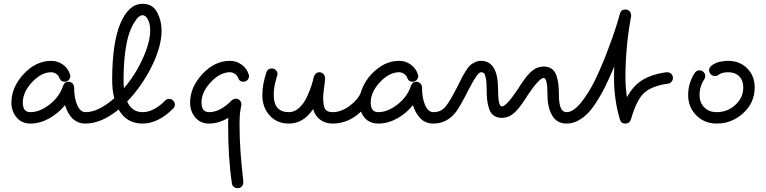

<svg xmlns="http://www.w3.org/2000/svg" viewBox="-20 -650 4030 1010"><path d="M350 -250Q350 -238 341.5 -229Q333 -220 320 -220Q299 -220 292 -241Q288 -253 275.5 -261.5Q263 -270 250 -270Q198 -270 149 -218Q100 -166 100 -110Q100 -60 140 -60Q189 -60 241 -100.5Q293 -141 312 -199Q319 -220 340 -220Q353 -220 361.5 -211Q370 -202 370 -190Q370 -133 386.5 -96.5Q403 -60 430 -60Q442 -60 451 -51Q460 -42 460 -30Q460 -18 451 -9Q442 0 430 0Q352 0 322 -97Q287 -54 238.5 -27Q190 0 140 0Q94 0 67 -32.5Q40 -65 40 -110Q40 -191 104.5 -260.5Q169 -330 250 -330Q283 -330 310.5 -310.5Q338 -291 348 -259Q350 -253 350 -250Z M770 -490Q770 -525 758 -547.5Q746 -570 730 -570Q721 -570 710 -561.5Q699 -553 684.5 -529Q670 -505 658 -469Q646 -433 638 -370.5Q630 -308 630 -230Q630 -200 632 -186Q692 -256 731 -342Q770 -428 770 -490ZM891 -79Q812 0 730 0Q645 0 604 -74Q513 0 430 0Q418 0 409 -9Q400 -18 400 -30Q400 -42 409 -51Q418 -60 430 -60Q498 -60 581 -133Q570 -176 570 -230Q570 -424 613.5 -527Q657 -630 730 -630Q783 -630 806.5 -585.5Q830 -541 830 -490Q830 -405 778 -300.5Q726 -196 649 -116Q674 -60 730 -60Q788 -60 849 -121Q858 -130 870 -130Q882 -130 891 -121Q900 -112 900 -100Q900 -88 891 -79Z M1660 -270Q1672 -270 1681 -261Q1690 -252 1690 -240Q1690 -224 1685 -189Q1680 -154 1680 -140Q1680 -92 1690.5 -76Q1701 -60 1730 -60Q1742 -60 1751 -51Q1760 -42 1760 -30Q1760 -18 1751 -9Q1742 0 1730 0Q1691 0 1664 -20.5Q1637 -41 1627 -76Q1576 0 1500 0Q1436 0 1398 -43Q1360 -86 1360 -150Q1360 -206 1382 -272Q1390 -290 1410 -290Q1423 -290 1431.5 -281Q1440 -272 1440 -260Q1440 -258 1430 -223.5Q1420 -189 1420 -150Q1420 -60 1500 -60Q1529 -60 1554 -83Q1579 -106 1594.5 -140Q1610 -174 1618.5 -200.5Q1627 -227 1631 -246Q1633 -255 1641 -262.5Q1649 -270 1660 -270ZM1260 310Q1260 322 1251.5 331Q1243 340 1230 340Q1219 340 1210 333Q1201 326 1200 315Q1180 187 1180 0Q1180 -6 1180.5 -17Q1181 -28 1181 -30Q1130 0 1080 0Q1034 0 1007 -32.5Q980 -65 980 -110Q980 -191 1044.5 -260.5Q1109 -330 1190 -330Q1223 -330 1250.5 -310.5Q1278 -291 1288 -259Q1290 -253 1290 -250Q1290 -238 1281.5 -229Q1273 -220 1260 -220Q1239 -220 1232 -241Q1228 -253 1215.5 -261.5Q1203 -270 1190 -270Q1138 -270 1089 -218Q1040 -166 1040 -110Q1040 -60 1080 -60Q1137 -60 1197 -120Q1208 -131 1220 -131Q1233 -131 1241.5 -122Q1250 -113 1250 -101Q1250 -100 1245 -72Q1240 -44 1240 0Q1240 76 1245 145.5Q1250 215 1255 257.5Q1260 300 1260 310Z M2180 -250Q2180 -238 2171.5 -229Q2163 -220 2150 -220Q2129 -220 2122 -241Q2118 -253 2105.5 -261.5Q2093 -270 2080 -270Q2028 -270 1979 -218Q1930 -166 1930 -110Q1930 -60 1970 -60Q2019 -60 2071 -100.5Q2123 -141 2142 -199Q2149 -220 2170 -220Q2182 -220 2191 -211Q2200 -202 2200 -190Q2200 -133 2216.5 -96.5Q2233 -60 2260 -60Q2272 -60 2281 -51Q2290 -42 2290 -30Q2290 -18 2281 -9Q2272 0 2260 0Q2217 0 2190.5 -28.5Q2164 -57 2152 -97Q2117 -53 2068.5 -26.5Q2020 0 1970 0Q1904 0 1879 -63Q1813 0 1730 0Q1718 0 1709 -9Q1700 -18 1700 -30Q1700 -42 1709 -51Q1718 -60 1730 -60Q1774 -60 1818.5 -92.5Q1863 -125 1878 -163Q1898 -231 1955.5 -280.5Q2013 -330 2080 -330Q2113 -330 2140.5 -310.5Q2168 -291 2178 -259Q2180 -253 2180 -250Z M2960 0Q2910 0 2885 -42Q2860 -84 2860 -150Q2860 -240 2840 -240Q2817 -240 2755 -148Q2753 -144 2744.5 -131Q2736 -118 2733 -114Q2730 -110 2722 -98.5Q2714 -87 2709.5 -82Q2705 -77 2697 -68Q2689 -59 2683.5 -55Q2678 -51 2670 -45Q2662 -39 2654.5 -36.5Q2647 -34 2638 -32Q2629 -30 2620 -30Q2594 -30 2577 -42.5Q2560 -55 2552.5 -78.5Q2545 -102 2542.5 -125Q2540 -148 2540 -180Q2540 -219 2535.5 -240Q2531 -261 2525.5 -265.5Q2520 -270 2510 -270Q2492 -270 2447 -182Q2399 -87 2377 -59Q2330 0 2260 0Q2248 0 2239 -9Q2230 -18 2230 -30Q2230 -42 2239 -51Q2248 -60 2260 -60Q2300 -60 2324.5 -90Q2349 -120 2393 -208Q2407 -237 2412.5 -247Q2418 -257 2431 -278Q2444 -299 2453.5 -307Q2463 -315 2478 -322.5Q2493 -330 2510 -330Q2600 -330 2600 -180Q2600 -90 2620 -90Q2643 -90 2705 -182Q2707 -186 2715.5 -199Q2724 -212 2727 -216Q2730 -220 2738 -231.5Q2746 -243 2750.5 -248Q2755 -253 2763 -262Q2771 -271 2776.5 -275Q2782 -279 2790 -285Q2798 -291 2805.5 -293.5Q2813 -296 2822 -298Q2831 -300 2840 -300Q2866 -300 2883 -287.5Q2900 -275 2907.5 -251.5Q2915 -228 2917.5 -205Q2920 -182 2920 -150Q2920 -60 2960 -60Q2972 -60 2981 -51Q2990 -42 2990 -30Q2990 -18 2981 -9Q2972 0 2960 0Z M3270 -600Q3283 -600 3291.5 -591Q3300 -582 3300 -570V-565Q3270 -403 3270 -240Q3270 -196 3278 -138Q3308 -196 3357 -227.5Q3406 -259 3486 -270H3490Q3502 -270 3511 -261.5Q3520 -253 3520 -240Q3520 -229 3512.5 -220Q3505 -211 3494 -210Q3405 -198 3364 -157Q3328 -121 3299 -22Q3292 0 3270 0Q3247 0 3241 -21Q3210 -126 3210 -240Q3210 -281 3211 -300Q3186 -240 3163.5 -194.5Q3141 -149 3109.5 -101Q3078 -53 3039.5 -26.5Q3001 0 2960 0Q2948 0 2939 -9Q2930 -18 2930 -30Q2930 -42 2939 -51Q2948 -60 2960 -60Q2996 -60 3037 -111Q3078 -162 3111 -230.5Q3144 -299 3174.5 -379Q3205 -459 3220.5 -508.5Q3236 -558 3241 -578Q3247 -600 3270 -600Z M3660 -280Q3672 -280 3681 -271Q3690 -262 3690 -250Q3690 -241 3685 -233Q3660 -196 3660 -150Q3660 -110 3685 -85Q3710 -60 3750 -60Q3807 -60 3848.5 -98.5Q3890 -137 3890 -190Q3890 -227 3868.5 -248.5Q3847 -270 3810 -270Q3778 -270 3757 -255Q3751 -250 3740 -250Q3728 -250 3719 -259Q3710 -268 3710 -280Q3710 -298 3730 -310Q3750 -322 3771 -326Q3792 -330 3810 -330Q3871 -330 3910.5 -290.5Q3950 -251 3950 -190Q3950 -110 3890 -55Q3830 0 3750 0Q3686 0 3643 -43Q3600 -86 3600 -150Q3600 -214 3635 -267Q3644 -280 3660 -280Z"/></svg>

Font: Pecita
Style: Book
Weight: 400
Width: 7
Version: Version 4.3